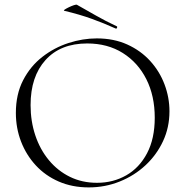

<svg xmlns="http://www.w3.org/2000/svg" viewBox="-20 -803 806 835"><path d="M366 12Q294 12 235.5 -13.5Q177 -39 135.5 -84Q94 -129 71.5 -187.5Q49 -246 49 -312Q49 -393 80.5 -454Q112 -515 164 -555.5Q216 -596 278 -616Q340 -636 401 -636Q475 -636 533.5 -609.5Q592 -583 633 -538Q674 -493 695.5 -436Q717 -379 717 -319Q717 -249 689 -189Q661 -129 612.5 -84Q564 -39 500.5 -13.5Q437 12 366 12ZM402 -8Q472 -8 529 -40.5Q586 -73 619.5 -136.5Q653 -200 653 -291Q653 -386 616.5 -458.5Q580 -531 514 -572.5Q448 -614 359 -614Q243 -614 178 -542Q113 -470 113 -346Q113 -276 133.5 -214.5Q154 -153 192.5 -106.5Q231 -60 284 -34Q337 -8 402 -8ZM483 -679Q432 -702 379.5 -721Q327 -740 260 -756Q255 -757 261.5 -761.5Q268 -766 279.5 -771.5Q291 -777 301.5 -780.5Q312 -784 315 -782Q356 -759 397 -735.5Q438 -712 487 -689Q491 -688 489 -682.5Q487 -677 483 -679Z"/></svg>

Font: Cormorant Infant Light Light
Style: Regular
Weight: 300
Version: Version 4.001